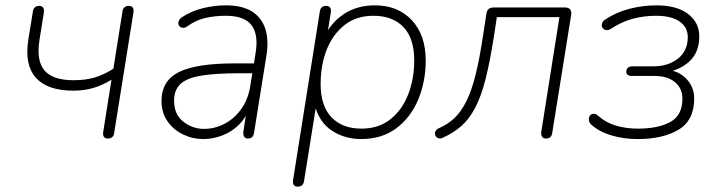

<svg xmlns="http://www.w3.org/2000/svg" viewBox="-20 -512 2687 718"><path d="M383 6Q373 6 368.5 -0.5Q364 -7 366 -19L397 -214Q365 -194 330.5 -183.5Q296 -173 254 -173Q157 -173 114 -221.5Q71 -270 86 -364L103 -469Q106 -490 127 -490Q137 -490 141.5 -483Q146 -476 144 -465L128 -365Q115 -286 146 -249Q177 -212 255 -212Q299 -212 333.5 -222Q368 -232 404 -255L438 -469Q441 -490 462 -490Q472 -490 476.5 -483.5Q481 -477 479 -465L407 -15Q406 -5 400 0.5Q394 6 383 6Z M740 8Q700 8 664 -9.5Q628 -27 606 -59Q584 -91 584 -134Q584 -210 649 -242.5Q714 -275 859 -275H940L934 -238H875Q782 -238 729 -228.5Q676 -219 653.5 -196.5Q631 -174 631 -136Q631 -84 665.5 -57Q700 -30 743 -30Q783 -30 819.5 -49Q856 -68 882 -104Q908 -140 916 -191L936 -315Q947 -383 920.5 -418Q894 -453 824 -453Q784 -453 748.5 -445Q713 -437 681 -414Q673 -408 665.5 -408Q658 -408 653 -412Q648 -416 647 -422Q646 -428 649 -435Q652 -442 661 -448Q696 -471 739 -481.5Q782 -492 826 -492Q885 -492 921.5 -469.5Q958 -447 972 -404.5Q986 -362 976 -302L930 -15Q927 6 907 6Q897 6 893 -1Q889 -8 890 -19L905 -116H915Q902 -74 874.5 -46.5Q847 -19 811.5 -5.5Q776 8 740 8Z M1093 186Q1083 186 1078.5 179.5Q1074 173 1076 161L1176 -469Q1179 -490 1200 -490Q1210 -490 1214.5 -483.5Q1219 -477 1217 -465L1202 -371H1191Q1217 -427 1266 -459.5Q1315 -492 1382 -492Q1468 -492 1520 -436.5Q1572 -381 1572 -286Q1572 -208 1544.5 -141Q1517 -74 1463 -33Q1409 8 1330 8Q1269 8 1221 -23.5Q1173 -55 1156 -122H1163L1117 165Q1114 186 1093 186ZM1332 -31Q1396 -31 1440 -66Q1484 -101 1506.5 -159Q1529 -217 1529 -286Q1529 -369 1488.5 -411Q1448 -453 1376 -453Q1312 -453 1268 -418Q1224 -383 1201.5 -325.5Q1179 -268 1179 -198Q1179 -116 1219.5 -73.5Q1260 -31 1332 -31Z M2022 6Q2012 6 2007.5 -0.5Q2003 -7 2004 -18L2072 -448H1838L1828 -382Q1813 -285 1796.5 -219Q1780 -153 1757.5 -110Q1735 -67 1705.5 -41Q1676 -15 1636 3Q1628 7 1621.5 5.5Q1615 4 1611 -0.5Q1607 -5 1606.5 -11Q1606 -17 1609 -22.5Q1612 -28 1620 -32Q1655 -47 1680 -71Q1705 -95 1724.5 -134.5Q1744 -174 1759 -234.5Q1774 -295 1787 -383L1799 -461Q1802 -484 1826 -484H2093Q2106 -484 2112 -477Q2118 -470 2116 -457L2045 -14Q2042 6 2022 6Z M2364 8Q2312 8 2265.5 -6Q2219 -20 2190 -47Q2184 -53 2182.5 -60Q2181 -67 2183 -73.5Q2185 -80 2190 -83.5Q2195 -87 2202 -86.5Q2209 -86 2217 -79Q2246 -53 2284 -42Q2322 -31 2365 -31Q2442 -31 2487 -56Q2532 -81 2532 -143Q2532 -181 2504.5 -204.5Q2477 -228 2426 -228H2343Q2333 -228 2327.5 -232Q2322 -236 2322 -243Q2322 -254 2328.5 -259Q2335 -264 2345 -264H2424Q2479 -264 2515.5 -293Q2552 -322 2552 -373Q2552 -410 2521.5 -431.5Q2491 -453 2433 -453Q2389 -453 2347 -442Q2305 -431 2266 -405Q2255 -398 2246.5 -399.5Q2238 -401 2233.5 -407.5Q2229 -414 2231 -423Q2233 -432 2242 -438Q2283 -466 2333.5 -479Q2384 -492 2434 -492Q2511 -492 2553 -460Q2595 -428 2595 -376Q2595 -314 2555 -279.5Q2515 -245 2456 -240L2458 -252Q2511 -252 2543.5 -220.5Q2576 -189 2576 -144Q2576 -62 2517.5 -27Q2459 8 2364 8Z"/></svg>

Font: Nunito Variable Extra Light
Style: Italic
Weight: 200
Italic angle: -9°
Designer: Vernon Adams
Foundry: Vernon Adams
Version: Version 3.602